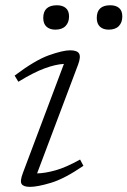

<svg xmlns="http://www.w3.org/2000/svg" viewBox="-20 -718 496 748"><path d="M69.5 -45 229 -469Q197.5 -467.5 154.8 -452Q112 -436.5 51.5 -399.5L37 -423.5Q116.5 -483.5 170.8 -502.8Q225 -522 253 -522Q280.5 -522 288 -509.5Q295.5 -497 284.5 -467L124.5 -42.5Q155.5 -43 196.5 -54.5Q237.5 -66 292 -96.5L305 -72Q231 -21.5 178.5 -5.8Q126 10 97 10Q71.5 10 64.2 -1.2Q57 -12.5 69.5 -45ZM195.5 -602.5Q174 -602.5 161.2 -614Q148.5 -625.5 148.5 -648Q148.5 -697.5 202 -697.5Q223.5 -697.5 236.2 -686.8Q249 -676 249 -654Q249 -630.5 235.2 -616.5Q221.5 -602.5 195.5 -602.5ZM403.5 -602.5Q382 -602.5 369.5 -614Q357 -625.5 357 -648Q357 -697.5 409.5 -697.5Q431.5 -697.5 444 -686.8Q456.5 -676 456.5 -654Q456.5 -630.5 443 -616.5Q429.5 -602.5 403.5 -602.5Z"/></svg>

Font: Newsreader 6pt Light
Style: Italic
Weight: 300
Italic angle: -17°
Designer: Hugues Gentile
Foundry: Production Type
Version: Version 1.003; ttfautohint (v1.8.3)